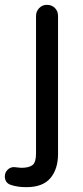

<svg xmlns="http://www.w3.org/2000/svg" viewBox="-66 -534 343 794"><path d="M128 -514Q148 -514 161 -501Q174 -488 174 -468V103Q174 165 142.5 202.5Q111 240 43 240Q7 240 -20 231Q-46 223 -46 195Q-46 180 -35 168.5Q-24 157 -8 157Q-4 157 6 158.5Q16 160 22 160Q53 160 68 149Q83 138 83 101V-468Q83 -487 96 -500.5Q109 -514 128 -514Z"/></svg>

Font: VarelaRound
Style: Regular
Weight: 400
Designer: Joe Prince, Avraham Cornfeld
Foundry: Joe Prince, Avraham Cornfeld
Version: Version 2.000;PS 002.000;hotconv 1.0.88;makeotf.lib2.5.64775